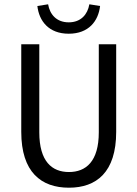

<svg xmlns="http://www.w3.org/2000/svg" viewBox="-20 -862 640 894"><path d="M301 12C429 12 521 -60 521 -248V-656H440V-246C440 -110 380 -61 301 -61C222 -61 163 -110 163 -246V-656H79V-248C79 -60 172 12 301 12ZM300 -705C393 -705 438 -764 446 -834L396 -842C388 -795 357 -758 300 -758C243 -758 212 -795 204 -842L154 -834C162 -764 207 -705 300 -705Z"/></svg>

Font: Hasklig
Style: Regular
Weight: 400
Monospace: yes
Designer: Paul D. Hunt, Teo Tuominen
Foundry: Adobe Systems Incorporated
Version: Version 2.030;PS 1.0;hotconv 16.6.51;makeotf.lib2.5.65220